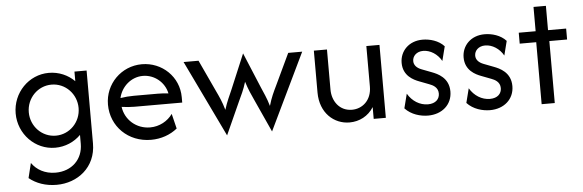

<svg xmlns="http://www.w3.org/2000/svg" viewBox="-49 -717 3320 1093"><g transform="rotate(-5 1611.0 -170.0)"><path d="M235.4 216.7C354.2 216.7 461.1 136.8 461.1 0V-416.7H391.7V-361.8C354.2 -399.3 302.8 -422.2 245.1 -422.2C130.6 -422.2 37.5 -326.4 37.5 -208.3C37.5 -90.3 130.6 5.6 245.1 5.6C302.8 5.6 354.2 -17.4 391.7 -54.9V-4.2C391.7 84.7 327.8 147.2 234.7 147.2C174.3 147.2 127.1 120.1 99.3 79.9L78.5 164.6C118.8 197.2 171.5 216.7 235.4 216.7ZM254.9 -62.5C175.7 -62.5 112.5 -127.8 112.5 -208.3C112.5 -288.9 175.7 -354.2 254.9 -354.2C334 -354.2 397.2 -288.9 397.2 -208.3C397.2 -127.8 334 -62.5 254.9 -62.5Z M793.1 8.3C850 8.3 902.8 -10.4 943.1 -43.1L922.2 -128.5C894.4 -88.9 846.5 -62.5 793.8 -62.5C714.6 -62.5 651.4 -118.8 641.7 -193.1C666 -189.6 691 -187.5 715.3 -187.5H987.5V-218.1C987.5 -335.4 892.4 -425 777.1 -425C659.7 -425 565.3 -330.6 565.3 -212.5C565.3 -88.2 661.8 8.3 793.1 8.3ZM639.6 -243.8C653.5 -306.9 709 -358.3 777.1 -358.3C843.1 -358.3 900.7 -311.1 913.9 -246.5C893.8 -248.6 873.6 -250 853.5 -250H715.3C690.3 -250 664.6 -247.9 639.6 -243.8Z M1225.7 20.8 1309.7 -165.3C1325 -198.6 1340.3 -227.8 1354.2 -274.3C1368.8 -227.8 1382.6 -198.6 1397.9 -165.3L1482.6 20.8L1693.1 -416.7H1613.2L1527.8 -236.1C1511.8 -202.8 1497.2 -173.6 1483.3 -125C1469.4 -173.6 1454.2 -202.1 1440.3 -236.1L1356.9 -436.1L1272.9 -236.1C1259 -202.8 1243.1 -172.9 1228.5 -125C1214.6 -173.6 1200.7 -202.1 1184.7 -236.1L1100.7 -416.7H1015.3Z M1927.1 8.3C1983.3 8.3 2034.7 -18.1 2065.3 -67.4V0H2134.7V-416.7H2059.7V-185.4C2059.7 -105.6 2005.6 -62.5 1947.2 -62.5C1875.7 -62.5 1834.7 -121.5 1834.7 -187.5V-416.7H1759.7V-177.1C1759.7 -59.7 1838.9 8.3 1927.1 8.3Z M2375.7 8.3C2455.6 8.3 2513.9 -42.4 2513.9 -117.4C2513.9 -197.2 2449.3 -223.6 2418.8 -235.4L2362.5 -256.9C2332.6 -268.1 2318.1 -286.1 2318.1 -308.3C2318.1 -336.1 2341 -361.1 2379.2 -361.1C2420.1 -361.1 2461.1 -334.7 2483.3 -294.4L2504.2 -376.4C2472.9 -411.1 2422.9 -425 2381.2 -425C2302.1 -425 2251.4 -370.1 2251.4 -303.5C2251.4 -229.2 2310.4 -202.1 2341.7 -190.3L2397.9 -168.8C2416.7 -161.8 2447.2 -147.9 2447.2 -111.8C2447.2 -80.6 2425 -55.6 2380.6 -55.6C2334 -55.6 2291 -82.6 2265.3 -126.4L2244.4 -44.4C2279.9 -6.2 2332.6 8.3 2375.7 8.3Z M2729.9 8.3C2809.7 8.3 2868.1 -42.4 2868.1 -117.4C2868.1 -197.2 2803.5 -223.6 2772.9 -235.4L2716.7 -256.9C2686.8 -268.1 2672.2 -286.1 2672.2 -308.3C2672.2 -336.1 2695.1 -361.1 2733.3 -361.1C2774.3 -361.1 2815.3 -334.7 2837.5 -294.4L2858.3 -376.4C2827.1 -411.1 2777.1 -425 2735.4 -425C2656.2 -425 2605.6 -370.1 2605.6 -303.5C2605.6 -229.2 2664.6 -202.1 2695.8 -190.3L2752.1 -168.8C2770.8 -161.8 2801.4 -147.9 2801.4 -111.8C2801.4 -80.6 2779.2 -55.6 2734.7 -55.6C2688.2 -55.6 2645.1 -82.6 2619.4 -126.4L2598.6 -44.4C2634 -6.2 2686.8 8.3 2729.9 8.3Z M3025 0H3100V-354.2H3201.4V-416.7H3097.9V-555.6H3027.1V-416.7H2930.6V-354.2H3025Z"/></g></svg>

Font: Afacad
Style: Regular
Weight: 400
Designer: Kristian Moeller
Foundry: Dicotype
Version: Version 1.000